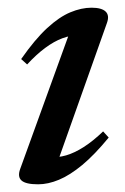

<svg xmlns="http://www.w3.org/2000/svg" viewBox="-20 -468 326 499"><path d="M32.5 -29 164 -392 182 -376Q163.5 -376.5 142 -368.5Q120.5 -360.5 97.5 -343.5Q74.5 -326.5 50.5 -300.5L35 -314.5Q71 -366 102.5 -395Q134 -424 162.8 -436Q191.5 -448 218 -448Q244 -448 254.5 -438Q265 -428 258 -408.5L126 -36.5L112 -60Q130 -58 151.8 -64.2Q173.5 -70.5 197.8 -86Q222 -101.5 248 -126.5L262.5 -110.5Q226 -66 193.8 -39.2Q161.5 -12.5 133.2 -0.8Q105 11 79 11Q47 11 36 1.2Q25 -8.5 32.5 -29Z"/></svg>

Font: Newsreader 24pt Medium
Style: Italic
Weight: 500
Italic angle: -17°
Designer: Hugues Gentile
Foundry: Production Type
Version: Version 1.003